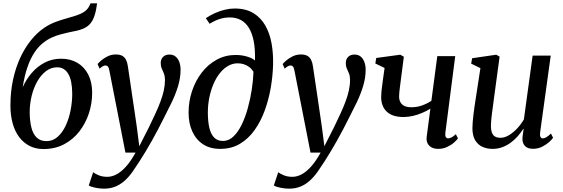

<svg xmlns="http://www.w3.org/2000/svg" viewBox="-20 -882 3374 1151"><path d="M562 -862 557 -830Q550 -791.5 537.2 -765Q524.5 -738.5 501 -722.2Q477.5 -706 436 -697Q426.5 -695 415.5 -692.8Q404.5 -690.5 392.5 -688Q368 -682.5 342 -675.5Q316 -668.5 290 -656.8Q264 -645 239.5 -625.5Q211.5 -604.5 187 -568Q162.5 -531.5 144.5 -479.2Q126.5 -427 116 -359Q137 -406 170.2 -444.8Q203.5 -483.5 248 -506.8Q292.5 -530 346.5 -530Q402.5 -530 444.2 -505.2Q486 -480.5 509.2 -434.8Q532.5 -389 532.5 -326Q532.5 -262.5 512.8 -202.2Q493 -142 455.5 -93.8Q418 -45.5 363.8 -17Q309.5 11.5 240.5 11.5Q193.5 11.5 156.8 -7.5Q120 -26.5 94.5 -60.8Q69 -95 55.8 -143Q42.5 -191 42.5 -249Q42.5 -331 58 -403.2Q73.5 -475.5 101.2 -535.5Q129 -595.5 166 -641.2Q203 -687 245.5 -715.5Q278.5 -737.5 312 -750Q345.5 -762.5 377.2 -771.2Q409 -780 436.2 -788.8Q463.5 -797.5 484.5 -811.2Q505.5 -825 517 -849L522.5 -862ZM323 -478.5Q285.5 -478.5 255.2 -455.2Q225 -432 203 -393Q181 -354 169.5 -306Q158 -258 158 -208Q158.5 -157 168 -118.2Q177.5 -79.5 199.5 -57.8Q221.5 -36 258.5 -36Q297 -36 326 -62Q355 -88 374.5 -130.2Q394 -172.5 403.5 -222.5Q413 -272.5 413 -320.5Q412.5 -400 389.2 -439.2Q366 -478.5 323 -478.5Z M636 -457Q632.5 -476 627 -482.8Q621.5 -489.5 613 -489.5Q604.5 -489.5 596.2 -484.8Q588 -480 577 -470.5L565 -498Q571 -506 587 -519.8Q603 -533.5 625.5 -544.5Q648 -555.5 674 -555.5Q699 -555.5 713.5 -547Q728 -538.5 735.8 -522.8Q743.5 -507 746.5 -485Q753 -441 759.8 -395.5Q766.5 -350 773.2 -304.2Q780 -258.5 786.8 -212.8Q793.5 -167 800 -122L815 -5.5L873 -119.5Q893.5 -162 911 -199.8Q928.5 -237.5 941.5 -272Q954.5 -306.5 961.8 -339.2Q969 -372 969 -404Q968.5 -427 962.2 -442.2Q956 -457.5 949.8 -471.2Q943.5 -485 943.5 -503.5Q943.5 -527.5 957.8 -541.2Q972 -555 995.5 -555Q1018 -555 1032.5 -543Q1047 -531 1054.8 -510.5Q1062.5 -490 1062.5 -464Q1062.5 -416 1047.8 -367Q1033 -318 1010 -270Q987 -222 963 -176Q945.5 -140.5 926.8 -105Q908 -69.5 889 -35.8Q870 -2 851.5 28.5Q833 59 816.2 85.2Q799.5 111.5 785 132Q762 168 735 194.2Q708 220.5 675.8 234.8Q643.5 249 603 249Q578.5 249 552 243.5Q525.5 238 512 230L538.5 150.5Q548 158.5 570.5 168.2Q593 178 623 178Q651.5 178 680 162.5Q708.5 147 736.8 115Q765 83 792.5 33H732Z M1300 10.5Q1239.5 10.5 1197.5 -17Q1155.5 -44.5 1133 -93.5Q1110.5 -142.5 1110.5 -206.5Q1110.5 -273.5 1131 -335.5Q1151.5 -397.5 1189.2 -446.5Q1227 -495.5 1278.8 -524Q1330.5 -552.5 1393 -552.5Q1428 -552.5 1460 -543.2Q1492 -534 1508.5 -519.5Q1510.5 -587.5 1500.8 -636.2Q1491 -685 1471.2 -716.2Q1451.5 -747.5 1422.8 -762.5Q1394 -777.5 1357.5 -777.5Q1328 -777.5 1299 -768.8Q1270 -760 1236.5 -739.5L1214 -773Q1240.5 -791 1270 -804Q1299.5 -817 1329 -824Q1358.5 -831 1386.5 -831Q1454 -831 1499.2 -803.2Q1544.5 -775.5 1571.2 -727.8Q1598 -680 1608.5 -619.2Q1619 -558.5 1617 -491.5Q1615 -424.5 1602.8 -354.2Q1590.5 -284 1566.8 -219Q1543 -154 1506.2 -102.2Q1469.5 -50.5 1418.5 -20Q1367.5 10.5 1300 10.5ZM1316.5 -37Q1351 -37 1379 -63.5Q1407 -90 1428.8 -134.5Q1450.5 -179 1465.5 -233.5Q1480.5 -288 1489.2 -344.8Q1498 -401.5 1499.5 -452Q1489 -469 1474 -480.2Q1459 -491.5 1441.2 -497Q1423.5 -502.5 1405 -502.5Q1374.5 -502.5 1347.5 -487Q1320.5 -471.5 1298.2 -443.8Q1276 -416 1260 -378.8Q1244 -341.5 1235 -297.8Q1226 -254 1226 -207.5Q1226 -156 1234.5 -117.8Q1243 -79.5 1263 -58.2Q1283 -37 1316.5 -37Z M1745.5 -457Q1742 -476 1736.5 -482.8Q1731 -489.5 1722.5 -489.5Q1714 -489.5 1705.8 -484.8Q1697.5 -480 1686.5 -470.5L1674.5 -498Q1680.5 -506 1696.5 -519.8Q1712.5 -533.5 1735 -544.5Q1757.5 -555.5 1783.5 -555.5Q1808.5 -555.5 1823 -547Q1837.5 -538.5 1845.2 -522.8Q1853 -507 1856 -485Q1862.5 -441 1869.2 -395.5Q1876 -350 1882.8 -304.2Q1889.5 -258.5 1896.2 -212.8Q1903 -167 1909.5 -122L1924.5 -5.5L1982.5 -119.5Q2003 -162 2020.5 -199.8Q2038 -237.5 2051 -272Q2064 -306.5 2071.2 -339.2Q2078.5 -372 2078.5 -404Q2078 -427 2071.8 -442.2Q2065.5 -457.5 2059.2 -471.2Q2053 -485 2053 -503.5Q2053 -527.5 2067.2 -541.2Q2081.5 -555 2105 -555Q2127.5 -555 2142 -543Q2156.5 -531 2164.2 -510.5Q2172 -490 2172 -464Q2172 -416 2157.2 -367Q2142.5 -318 2119.5 -270Q2096.5 -222 2072.5 -176Q2055 -140.5 2036.2 -105Q2017.5 -69.5 1998.5 -35.8Q1979.5 -2 1961 28.5Q1942.5 59 1925.8 85.2Q1909 111.5 1894.5 132Q1871.5 168 1844.5 194.2Q1817.5 220.5 1785.2 234.8Q1753 249 1712.5 249Q1688 249 1661.5 243.5Q1635 238 1621.5 230L1648 150.5Q1657.5 158.5 1680 168.2Q1702.5 178 1732.5 178Q1761 178 1789.5 162.5Q1818 147 1846.2 115Q1874.5 83 1902 33H1841.5Z M2401 -542 2380.5 -384Q2379 -370.5 2377 -356Q2375 -341.5 2373.8 -328Q2372.5 -314.5 2372.5 -303Q2372.5 -273.5 2390.2 -256.2Q2408 -239 2446.5 -239Q2480 -239 2510.5 -250Q2541 -261 2566 -277.5L2601.5 -545.5H2709L2650 -87.5Q2647.5 -69 2652.5 -60.8Q2657.5 -52.5 2666 -52.5Q2674.5 -52.5 2686.2 -58Q2698 -63.5 2712.5 -77.5L2725.5 -52.5Q2718 -41.5 2701 -26.8Q2684 -12 2659.8 -0.8Q2635.5 10.5 2607 10.5Q2583 10.5 2566.5 1.2Q2550 -8 2542.5 -24.2Q2535 -40.5 2538 -63L2560 -230.5Q2537.5 -216.5 2510.2 -205Q2483 -193.5 2454.8 -187Q2426.5 -180.5 2399 -180.5Q2333 -180.5 2299 -212.2Q2265 -244 2265 -300.5Q2265 -316.5 2267 -336.5Q2269 -356.5 2272 -377Q2275 -397.5 2277 -414.5L2285.5 -474.5L2230 -501.5L2235.5 -534.5L2379.5 -554Z M2932.5 10.5Q2899.5 10.5 2872.2 -1.8Q2845 -14 2828.8 -41Q2812.5 -68 2812 -112.5Q2812 -129 2813.8 -150.8Q2815.5 -172.5 2818.5 -197Q2821.5 -221.5 2825 -245.2Q2828.5 -269 2831.5 -288.5L2860 -473.5L2804.5 -500.5L2810.5 -533L2954.5 -554L2975 -542.5L2940.5 -287Q2938 -266.5 2935 -244.8Q2932 -223 2929.2 -202Q2926.5 -181 2924.8 -162.5Q2923 -144 2923 -130Q2923 -102 2929.5 -85.8Q2936 -69.5 2948.8 -62.8Q2961.5 -56 2980.5 -56Q3005.5 -56 3031.5 -71.8Q3057.5 -87.5 3080.8 -112.5Q3104 -137.5 3120.5 -166L3173 -548.5H3281.5L3218 -89Q3215.5 -70.5 3220 -61.5Q3224.5 -52.5 3234 -52.5Q3243.5 -52.5 3255 -59.2Q3266.5 -66 3283 -81.5L3295.5 -56Q3289.5 -46.5 3272.5 -31Q3255.5 -15.5 3230.8 -2.8Q3206 10 3175.5 10Q3142.5 10 3127 -7Q3111.5 -24 3112 -50Q3112 -53 3112.5 -59.8Q3113 -66.5 3114.2 -75.2Q3115.5 -84 3116.8 -93Q3118 -102 3119 -109.5L3117.5 -110Q3102.5 -87 3083.8 -65.5Q3065 -44 3042 -27Q3019 -10 2991.8 0.2Q2964.5 10.5 2932.5 10.5Z"/></svg>

Font: Merriweather 48pt Medium
Style: Italic
Weight: 500
Italic angle: -7.8°
Version: Version 2.101